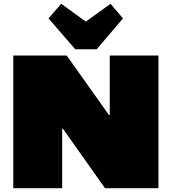

<svg xmlns="http://www.w3.org/2000/svg" viewBox="-20 -993 906 1013"><path d="M816 -700V0H534L312 -314H308V0H50V-700H332L555 -386H559V-700ZM629 -896 490 -733H377L236 -896L303 -973L509 -824H357L563 -973Z"/></svg>

Font: Pathway Extreme 28pt Black
Style: Regular
Weight: 900
Designer: Eduardo Rodriguez Tunni
Foundry: Eduardo Rodriguez Tunni
Version: Version 1.001;gftools[0.9.26]